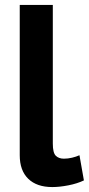

<svg xmlns="http://www.w3.org/2000/svg" viewBox="-20 -750 360 778"><path d="M60 -730H194V-168Q194 -131 206 -119Q218 -107 239 -107Q255 -107 272 -111Q289 -115 302 -121L320 -19Q293 -6 257 1Q221 8 192 8Q129 8 94.5 -25.5Q60 -59 60 -121Z"/></svg>

Font: Raleway
Style: Bold
Weight: 700
Designer: Matt McInerney, Pablo Impallari, Rodrigo Fuenzalida
Foundry: Matt McInerney, Pablo Impallari, Rodrigo Fuenzalida
Version: Version 4.026